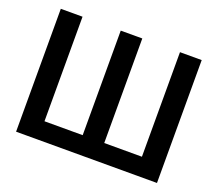

<svg xmlns="http://www.w3.org/2000/svg" viewBox="-118 -872 1178 1038"><g transform="rotate(20 471.0 -353.5)"><path d="M190.4 -707V-105.5H410.2V-707H534.2V-105.5H751V-707H876V0H65.4V-707Z"/></g></svg>

Font: Pretendard SemiBold
Style: Regular
Weight: 600
Designer: Base glyphs from Inter by Rasmus Andersson; Hangeul glyphs from Noto Sans CJK(Source Han Sans) by Jang Soo-young and Kan
Foundry: Kil Hyung-jin
Version: Version 1.309